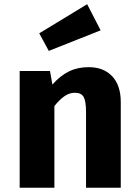

<svg xmlns="http://www.w3.org/2000/svg" viewBox="-20 -876 655 896"><path d="M71.8 0V-544.6H213.3L224.6 -481.5Q261 -522.6 301.5 -542.6Q342.1 -562.6 393.8 -562.6Q463.6 -562.6 503.6 -520Q543.6 -477.4 543.6 -400V0H381.5V-353.3Q381.5 -403.6 370.5 -423.3Q359.5 -443.1 329.2 -443.1Q303.6 -443.1 280.3 -426.7Q256.9 -410.3 233.8 -381V0ZM386.7 -856.4 449.7 -734.4 207.7 -638.5 163.1 -720.5Z"/></svg>

Font: FiraCode Nerd Font
Style: Bold
Weight: 700
Designer: Carrois Corporate, Edenspiekermann AG, Nikita Prokopov
Foundry: Carrois Corporate, Edenspiekermann AG, Nikita Prokopov
Version: Version 6.002;Nerd Fonts 2.1.0